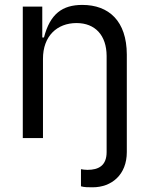

<svg xmlns="http://www.w3.org/2000/svg" viewBox="-20 -573 625 797"><path d="M321.7 -552.6C239 -552.6 187.9 -515.6 162.6 -417.6H155.5V-545.5H74.6V0H158.4V-328.1C158 -423.3 217 -477.3 297.6 -477.3C375 -477.3 422.2 -426.5 422.6 -340.9V58.2C422.6 115.1 388.5 132.1 343 132.1C333.1 132.1 323.2 130.7 316.1 129.3V200.3C328.8 204.5 347.3 204.5 364.3 204.5C443.9 204.5 506.4 152 506.4 58.2V-346.6C506 -485.8 431.8 -552.6 321.7 -552.6Z"/></svg>

Font: Riot Sans 2.0
Style: Regular
Weight: 400
Designer: Rasmus Andersson
Foundry: rsms
Version: Version 3.006;hotconv 1.0.109;makeotfexe 2.5.65596